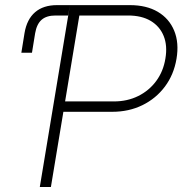

<svg xmlns="http://www.w3.org/2000/svg" viewBox="-20 -748 730 768"><path d="M65.4 -537.1 78.1 -615.7Q87.4 -670.9 120.4 -699.2Q153.3 -727.5 208 -727.5H259.8L252.4 -686H202.1Q166 -686 146.5 -668.9Q127 -651.9 120.6 -615.2L107.9 -537.1ZM139.2 0 259.8 -727.5H499.5Q565.9 -727.5 611.3 -700.7Q656.7 -673.8 676.8 -625.2Q696.8 -576.7 686 -512.7Q675.3 -449.2 639.6 -401.6Q604 -354 549.8 -327.4Q495.6 -300.8 428.7 -300.8H213.4L220.2 -342.3H435.5Q489.3 -342.3 532.7 -363.8Q576.2 -385.3 604.7 -423.8Q633.3 -462.4 641.6 -513.7Q650.4 -565.9 634.5 -604.5Q618.7 -643.1 582.5 -664.6Q546.4 -686 492.2 -686H297.4L183.6 0Z"/></svg>

Font: Inter 28pt ExtraLight
Style: Italic
Weight: 250
Italic angle: -9.3988°
Designer: Rasmus Andersson
Foundry: rsms
Version: Version 4.001;git-66647c0bb